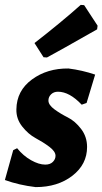

<svg xmlns="http://www.w3.org/2000/svg" viewBox="-30 -755 419 785"><path d="M300 -735 314 -734 369 -650 367 -635Q207 -544 162 -520L148 -521L111 -579Q218 -662 300 -735ZM250 -475Q306 -468 359 -450L324 -334L304 -327Q254 -380 207 -380Q190 -380 179 -369.5Q168 -359 168 -344Q168 -326 192.5 -308Q217 -290 247 -275Q277 -260 301.5 -228Q326 -196 326 -154Q326 -83 266 -36.5Q206 10 116 10Q48 2 -10 -19L24 -141L40 -149Q65 -118 97 -100Q129 -82 155 -82Q175 -82 186 -93Q197 -104 197 -118Q197 -136 171.5 -155Q146 -174 116 -190Q86 -206 61 -237.5Q36 -269 37 -308Q38 -384 100.5 -430Q163 -476 250 -475Z"/></svg>

Font: Alegreya Sans SC ExtraBold
Style: Italic
Weight: 800
Italic angle: -7°
Designer: Juan Pablo del Peral
Foundry: Huerta Tipografica
Version: Version 2.007